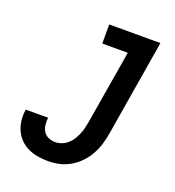

<svg xmlns="http://www.w3.org/2000/svg" viewBox="-135 -841 869 955"><g transform="rotate(20 300.0 -363.5)"><path d="M227 8Q199 8 171.5 3.5Q144 -1 119.5 -12.5Q95 -24 76.5 -43Q58 -62 47 -86.5Q36 -111 33 -139Q30 -167 35 -195H153Q151 -176 153 -157Q155 -138 164.5 -123Q174 -108 191 -100.5Q208 -93 227 -93Q244 -93 261 -99.5Q278 -106 292 -118Q306 -130 315.5 -145.5Q325 -161 332 -177.5Q339 -194 343 -211Q347 -228 350 -245L415 -634H280V-735H551L467 -228Q462 -198 453.5 -169Q445 -140 430 -112.5Q415 -85 393 -61.5Q371 -38 344 -22Q317 -6 287 1Q257 8 227 8Z"/></g></svg>

Font: Iosevka Curly Extended Oblique
Style: Bold
Weight: 700
Width: 7
Italic angle: -9°
Monospace: yes
Designer: Belleve Invis
Foundry: Belleve Invis
Version: Version 11.1.0; ttfautohint (v1.8.3)